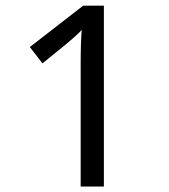

<svg xmlns="http://www.w3.org/2000/svg" viewBox="-20 -768 612 695"><path d="M356 -92.8H272V-532.7Q272 -617.2 275.9 -659.7Q258.8 -640.6 210 -600.6L133.8 -538.6L87.9 -597.7L281.2 -747.6H356ZM209.5 -743.7Z"/></svg>

Font: Noto Sans Telugu UI
Style: Regular
Weight: 400
Designer: Monotype Design Team
Foundry: Monotype Imaging Inc.
Version: Version 1.05